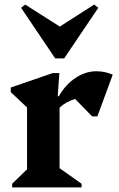

<svg xmlns="http://www.w3.org/2000/svg" viewBox="-20 -818 520 838"><path d="M33 0V-16L98 -79V-349L27 -416V-436L210 -499H239L232 -398H237Q265 -448 309 -477.5Q353 -507 400 -507Q439 -507 472 -492L405 -310H382L308 -386Q267 -374 240 -348V-84L336 -16V0ZM90 -798 241 -702 391 -798 409 -784 260 -563H221L72 -784Z"/></svg>

Font: Platypi SemiBold
Style: Regular
Weight: 600
Designer: David Sargent
Foundry: Bolt Cutter Type
Version: Version 1.200; ttfautohint (v1.8.4.7-5d5b)